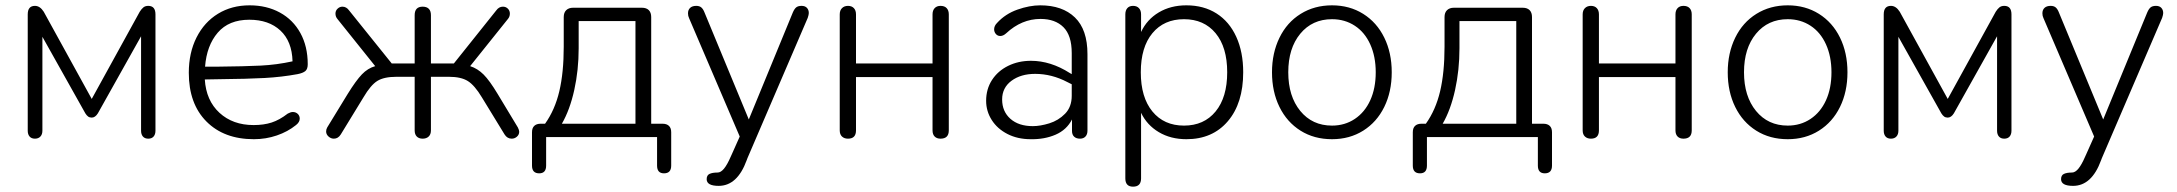

<svg xmlns="http://www.w3.org/2000/svg" viewBox="-20 -514 8164 720"><path d="M84 -24V-460Q84 -492 111 -492Q130 -492 144 -470L324 -143L504 -470Q511 -481 518 -486.5Q525 -492 536 -492Q563 -492 563 -460V-24Q563 -10 556 -2Q549 6 536 6Q523 6 516 -2Q509 -10 509 -24V-378L347 -89Q337 -73 324 -73Q316 -73 310.5 -77Q305 -81 300 -89L139 -376V-24Q139 -10 131.5 -2Q124 6 111 6Q98 6 91 -2Q84 -10 84 -24Z M688 -241Q688 -316 717 -373.5Q746 -431 797.5 -462.5Q849 -494 916 -494Q980 -494 1029.5 -467Q1079 -440 1106.5 -390Q1134 -340 1134 -273Q1134 -255 1125 -247.5Q1116 -240 1096 -236Q1036 -225 972 -221.5Q908 -218 804 -217L748 -216Q753 -137 803 -91Q853 -45 931 -45Q969 -45 998.5 -54.5Q1028 -64 1059 -88Q1070 -94 1078 -94Q1089 -94 1096.5 -87Q1104 -80 1104 -69Q1104 -56 1090 -45Q1059 -20 1018 -6Q977 8 932 8Q820 8 754 -58.5Q688 -125 688 -241ZM795 -264Q897 -265 957.5 -268Q1018 -271 1077 -284Q1075 -359 1031.5 -399.5Q988 -440 915 -440Q838 -440 796.5 -391.5Q755 -343 749 -264Z M1535 -25V-226H1466Q1420 -226 1395 -210.5Q1370 -195 1343 -149L1258 -10Q1248 6 1232 6Q1221 6 1212 -2Q1203 -10 1203 -21Q1203 -29 1207 -36L1284 -162Q1315 -212 1337 -235Q1359 -258 1387 -266L1246 -442Q1238 -451 1238 -463Q1238 -474 1246 -481.5Q1254 -489 1264 -489Q1279 -489 1289 -475L1449 -276H1535V-457Q1535 -489 1565 -489Q1580 -489 1588 -481Q1596 -473 1596 -457V-276H1682L1841 -475Q1851 -489 1866 -489Q1877 -489 1884.5 -481.5Q1892 -474 1892 -463Q1892 -451 1884 -442L1743 -266Q1771 -257 1793.5 -234.5Q1816 -212 1846 -162L1922 -36Q1927 -26 1927 -20Q1927 -9 1918.5 -1.5Q1910 6 1899 6Q1882 6 1872 -10L1787 -149Q1760 -194 1734.5 -210Q1709 -226 1664 -226H1596V-25Q1596 -10 1587.5 -2Q1579 6 1565 6Q1551 6 1543 -2Q1535 -10 1535 -25Z M1975 107V-18Q1975 -34 1983.5 -42Q1992 -50 2007 -50H2024Q2061 -102 2077.5 -172Q2094 -242 2094 -339V-450Q2094 -467 2103.5 -476Q2113 -485 2129 -485H2387Q2404 -485 2413 -476Q2422 -467 2422 -450V-50H2465Q2480 -50 2488.5 -42Q2497 -34 2497 -18V107Q2497 136 2470 136Q2444 136 2444 107V0H2028V107Q2028 136 2002 136Q1975 136 1975 107ZM2363 -50V-435H2150V-333Q2150 -251 2133.5 -176.5Q2117 -102 2087 -50Z M2671 133Q2683 133 2695 118.5Q2707 104 2720 74L2725 63L2754 -2L2564 -446Q2560 -454 2560 -464Q2560 -477 2568 -484.5Q2576 -492 2591 -492Q2603 -492 2610 -486Q2617 -480 2622 -467L2788 -66L2953 -467Q2959 -481 2966 -486.5Q2973 -492 2986 -492Q2999 -492 3006 -484.5Q3013 -477 3013 -465Q3013 -459 3009 -447L2783 79L2780 87Q2745 183 2675 183Q2630 183 2630 158Q2630 143 2641 138Q2652 133 2671 133Z M3129 -25V-460Q3129 -475 3137.5 -483.5Q3146 -492 3160 -492Q3174 -492 3182 -483.5Q3190 -475 3190 -460V-276H3477V-460Q3477 -475 3485 -483.5Q3493 -492 3507 -492Q3522 -492 3530 -483.5Q3538 -475 3538 -460V-25Q3538 6 3507 6Q3493 6 3485 -2Q3477 -10 3477 -25V-225H3190V-25Q3190 6 3160 6Q3146 6 3137.5 -2Q3129 -10 3129 -25Z M3678 -136Q3678 -180 3700 -214Q3722 -248 3760.5 -267Q3799 -286 3846 -286Q3920 -286 3992 -240L3999 -236V-315Q3999 -381 3968 -412Q3937 -443 3882 -443Q3811 -443 3753 -389Q3742 -379 3731 -379Q3721 -379 3714.5 -386.5Q3708 -394 3708 -404Q3708 -417 3719 -428Q3750 -462 3795.5 -478Q3841 -494 3881 -494Q3964 -494 4011 -448.5Q4058 -403 4058 -311V-24Q4058 -10 4050.5 -2Q4043 6 4030 6Q4016 6 4008 -1.5Q4000 -9 4000 -23V-66Q3980 -27 3938.5 -9Q3897 9 3845 8Q3796 8 3758 -11.5Q3720 -31 3699 -64Q3678 -97 3678 -136ZM3853 -41Q3881 -41 3915 -51.5Q3949 -62 3974 -87.5Q3999 -113 3999 -155V-198L3983 -206Q3924 -237 3862 -237Q3808 -237 3773 -211Q3738 -185 3738 -141Q3738 -96 3769 -68.5Q3800 -41 3853 -41Z M4200 155V-460Q4200 -475 4207.5 -483.5Q4215 -492 4229 -492Q4243 -492 4251 -483.5Q4259 -475 4259 -460V-394Q4281 -441 4325.5 -467.5Q4370 -494 4429 -494Q4494 -494 4542 -463.5Q4590 -433 4616 -376Q4642 -319 4642 -243Q4642 -127 4584.5 -59.5Q4527 8 4429 8Q4370 8 4325.5 -18.5Q4281 -45 4259 -91V155Q4259 186 4229 186Q4200 186 4200 155ZM4582 -243Q4582 -337 4538.5 -389.5Q4495 -442 4420 -442Q4345 -442 4301.5 -389.5Q4258 -337 4258 -243Q4258 -149 4301.5 -96Q4345 -43 4420 -43Q4495 -43 4538.5 -96Q4582 -149 4582 -243Z M4750 -243Q4750 -315 4778 -372.5Q4806 -430 4857.5 -462Q4909 -494 4975 -494Q5041 -494 5092 -462Q5143 -430 5171 -373Q5199 -316 5199 -243Q5199 -170 5171 -113Q5143 -56 5092 -24Q5041 8 4975 8Q4908 8 4857 -24Q4806 -56 4778 -113Q4750 -170 4750 -243ZM5139 -243Q5139 -302 5118.5 -347.5Q5098 -393 5060.5 -417.5Q5023 -442 4975 -442Q4901 -442 4856 -387.5Q4811 -333 4811 -243Q4811 -153 4856 -98Q4901 -43 4975 -43Q5023 -43 5060.5 -68Q5098 -93 5118.5 -138Q5139 -183 5139 -243Z M5278 107V-18Q5278 -34 5286.5 -42Q5295 -50 5310 -50H5327Q5364 -102 5380.5 -172Q5397 -242 5397 -339V-450Q5397 -467 5406.5 -476Q5416 -485 5432 -485H5690Q5707 -485 5716 -476Q5725 -467 5725 -450V-50H5768Q5783 -50 5791.5 -42Q5800 -34 5800 -18V107Q5800 136 5773 136Q5747 136 5747 107V0H5331V107Q5331 136 5305 136Q5278 136 5278 107ZM5666 -50V-435H5453V-333Q5453 -251 5436.5 -176.5Q5420 -102 5390 -50Z M5915 -25V-460Q5915 -475 5923.5 -483.5Q5932 -492 5946 -492Q5960 -492 5968 -483.5Q5976 -475 5976 -460V-276H6263V-460Q6263 -475 6271 -483.5Q6279 -492 6293 -492Q6308 -492 6316 -483.5Q6324 -475 6324 -460V-25Q6324 6 6293 6Q6279 6 6271 -2Q6263 -10 6263 -25V-225H5976V-25Q5976 6 5946 6Q5932 6 5923.5 -2Q5915 -10 5915 -25Z M6459 -243Q6459 -315 6487 -372.5Q6515 -430 6566.5 -462Q6618 -494 6684 -494Q6750 -494 6801 -462Q6852 -430 6880 -373Q6908 -316 6908 -243Q6908 -170 6880 -113Q6852 -56 6801 -24Q6750 8 6684 8Q6617 8 6566 -24Q6515 -56 6487 -113Q6459 -170 6459 -243ZM6848 -243Q6848 -302 6827.5 -347.5Q6807 -393 6769.5 -417.5Q6732 -442 6684 -442Q6610 -442 6565 -387.5Q6520 -333 6520 -243Q6520 -153 6565 -98Q6610 -43 6684 -43Q6732 -43 6769.5 -68Q6807 -93 6827.5 -138Q6848 -183 6848 -243Z M7044 -24V-460Q7044 -492 7071 -492Q7090 -492 7104 -470L7284 -143L7464 -470Q7471 -481 7478 -486.5Q7485 -492 7496 -492Q7523 -492 7523 -460V-24Q7523 -10 7516 -2Q7509 6 7496 6Q7483 6 7476 -2Q7469 -10 7469 -24V-378L7307 -89Q7297 -73 7284 -73Q7276 -73 7270.5 -77Q7265 -81 7260 -89L7099 -376V-24Q7099 -10 7091.5 -2Q7084 6 7071 6Q7058 6 7051 -2Q7044 -10 7044 -24Z M7750 133Q7762 133 7774 118.5Q7786 104 7799 74L7804 63L7833 -2L7643 -446Q7639 -454 7639 -464Q7639 -477 7647 -484.5Q7655 -492 7670 -492Q7682 -492 7689 -486Q7696 -480 7701 -467L7867 -66L8032 -467Q8038 -481 8045 -486.5Q8052 -492 8065 -492Q8078 -492 8085 -484.5Q8092 -477 8092 -465Q8092 -459 8088 -447L7862 79L7859 87Q7824 183 7754 183Q7709 183 7709 158Q7709 143 7720 138Q7731 133 7750 133Z"/></svg>

Font: SN Pro Light
Style: Regular
Weight: 300
Designer: Tobias Whetton
Foundry: Supernotes
Version: Version 1.002